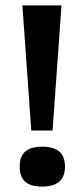

<svg xmlns="http://www.w3.org/2000/svg" viewBox="-20 -680 313 712"><path d="M96 -196 63 -660H208L175 -196ZM136 12Q94 12 73.5 -6Q53 -24 53 -62Q53 -100 73.5 -118Q94 -136 136 -136Q179 -136 200 -118Q221 -100 221 -62Q221 12 136 12Z"/></svg>

Font: Bricolage Grotesque 24pt SemiBold
Style: Regular
Weight: 600
Designer: Mathieu Triay
Foundry: Atelier Triay
Version: Version 1.001;gftools[0.9.33.dev8+g029e19f]